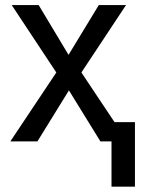

<svg xmlns="http://www.w3.org/2000/svg" viewBox="-20 -548 561 744"><path d="M245.6 -335.4 129.9 -528.3H25.4L198.2 -267.1L20 0H125L247.1 -197.8L369.1 0H473.6L295.4 -267.1L468.3 -528.3H362.8ZM502.9 175.3V-74.7H412.1V175.3Z"/></svg>

Font: Roboto1
Style: rg
Weight: 400
Designer: Google
Version: Version 2.137; 2017